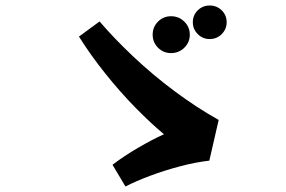

<svg xmlns="http://www.w3.org/2000/svg" viewBox="-20 -751 1040 698"><path d="M804 -670Q804 -645 786 -627Q768 -609 742 -609Q717 -609 699 -627Q681 -645 681 -670Q681 -696 699 -713.5Q717 -731 742 -731Q768 -731 786 -713.5Q804 -696 804 -670ZM670 -625Q670 -597 650 -577.5Q630 -558 602 -558Q574 -558 554.5 -577.5Q535 -597 535 -625Q535 -653 554.5 -672.5Q574 -692 602 -692Q630 -692 650 -672.5Q670 -653 670 -625ZM741 -167Q689 -161 633 -146Q577 -131 526 -112Q475 -93 436 -73L389 -152Q431 -184 482.5 -214Q534 -244 576 -263Q529 -302 473 -359Q417 -416 363 -483.5Q309 -551 267 -618L342 -673Q395 -611 465.5 -544.5Q536 -478 616 -418.5Q696 -359 775 -315Z"/></svg>

Font: RocknRoll One
Style: Regular
Weight: 400
Designer: Fontworks Inc.
Foundry: Fontworks Inc.
Version: Version 1.100